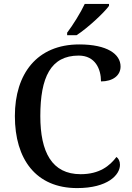

<svg xmlns="http://www.w3.org/2000/svg" viewBox="-20 -951 672 981"><path d="M323 -784V-771H371C427 -807 512 -886 537 -921V-931H413C392 -886 352 -822 323 -784ZM374 10C530 10 593 -57 593 -109C593 -128 585 -142 575 -149C541 -104 489 -61 392 -61C245 -61 186 -174 186 -358C186 -556 239 -667 382 -667C467 -667 496 -598 496 -535C556 -535 596 -565 596 -611C596 -675 527 -724 385 -724C169 -724 56 -574 56 -358C56 -137 164 10 374 10Z"/></svg>

Font: Noto Serif Oriya Medium
Style: Regular
Weight: 500
Designer: David Williams
Foundry: Google LLC, David Williams
Version: Version 1.051